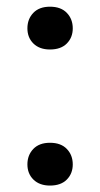

<svg xmlns="http://www.w3.org/2000/svg" viewBox="-20 -560 305 585"><path d="M63.5 0ZM132.3 -125Q165.5 -125 183.6 -106.2Q201.7 -87.4 201.7 -59.1Q201.7 -31.2 183.6 -12.9Q165.5 5.4 132.3 5.4Q100.6 5.4 82 -12.7Q63.5 -30.8 63.5 -59.1Q63.5 -87.4 81.5 -106.2Q99.6 -125 132.3 -125ZM132.3 -539.6Q165.5 -539.6 183.6 -520.8Q201.7 -502 201.7 -473.6Q201.7 -445.8 183.6 -427.5Q165.5 -409.2 132.3 -409.2Q100.6 -409.2 82 -427.2Q63.5 -445.3 63.5 -473.6Q63.5 -502 81.5 -520.8Q99.6 -539.6 132.3 -539.6Z"/></svg>

Font: Roboto Medium
Style: Regular
Weight: 500
Designer: Google
Version: Version 2.134; 2016; ttfautohint (v1.6)